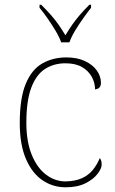

<svg xmlns="http://www.w3.org/2000/svg" viewBox="-20 -786 488 816"><path d="M259 10Q205 10 161 -19.5Q117 -49 90.5 -110Q64 -171 64 -263Q64 -369 89.5 -430Q115 -491 160 -516.5Q205 -542 262 -542Q308 -542 341 -526.5Q374 -511 391.5 -486.5Q409 -462 409 -433Q409 -425 406 -419Q403 -413 397.5 -410Q392 -407 384 -406Q384 -434 370 -459.5Q356 -485 328.5 -501Q301 -517 258 -517Q209 -517 171.5 -493Q134 -469 113 -413.5Q92 -358 92 -264Q92 -184 115 -128Q138 -72 176 -43.5Q214 -15 259 -15Q301 -16 329 -29Q357 -42 375 -64.5Q393 -87 404 -114Q409 -108 410.5 -101.5Q412 -95 412 -86Q412 -70 394.5 -47Q377 -24 343 -7Q309 10 259 10ZM240 -606Q232 -629 216 -655.5Q200 -682 182 -708Q164 -734 148 -753V-766H155Q180 -741 197.5 -721Q215 -701 229 -681Q243 -661 258 -636Q273 -661 287 -681Q301 -701 318 -721Q335 -741 360 -766H367V-753Q352 -734 333.5 -708Q315 -682 299 -655.5Q283 -629 275 -606Z"/></svg>

Font: Noto Serif Lao Thin
Style: Regular
Weight: 250
Designer: Monotype Design Team
Foundry: Monotype Imaging Inc.
Version: Version 2.003